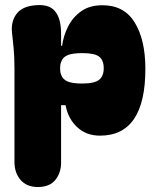

<svg xmlns="http://www.w3.org/2000/svg" viewBox="-20 -544 626 770"><path d="M381 0Q326 0 289.5 -34Q253 -68 243 -122H225V108Q225 149 202 177.5Q179 206 132 206Q87 206 62.5 177.5Q38 149 38 106V-268Q38 -318 34.5 -352.5Q31 -387 28 -415Q24 -457 45 -486.5Q66 -516 113 -522Q174 -530 199.5 -500.5Q225 -471 225 -409V-361L229 -360Q234 -399 252.5 -436.5Q271 -474 305 -498.5Q339 -523 391 -523Q478 -523 520.5 -453.5Q563 -384 563 -268Q563 0 381 0ZM221 -270Q221 -254 225 -245Q231 -226 250.5 -217.5Q270 -209 309 -209Q359 -209 377.5 -224Q396 -239 396 -270Q396 -302 378 -316.5Q360 -331 310 -331Q270 -331 250.5 -322.5Q231 -314 225 -295Q221 -286 221 -270Z"/></svg>

Font: Bagel Fat One
Style: Regular
Weight: 400
Designer: Kyung-won Kim
Foundry: JAMO
Version: Version 1.000; ttfautohint (v1.8.4.7-5d5b);gftools[0.9.28]